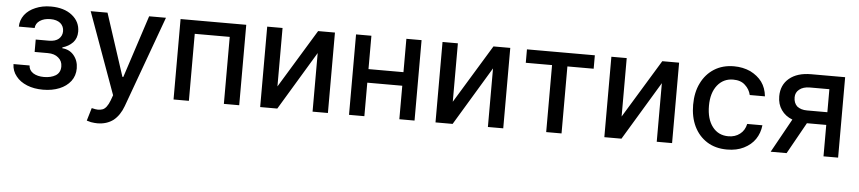

<svg xmlns="http://www.w3.org/2000/svg" viewBox="-44 -822 5798 1296"><g transform="rotate(5 2855.0 -174.0)"><path d="M178 -93Q207 -75 251 -75Q298 -75 330 -94Q362 -114 362 -156Q362 -193 335 -215Q309 -238 263 -238H174V-322H263Q307 -322 330 -342Q353 -363 353 -394Q353 -427 329 -448Q304 -468 262 -468Q218 -468 190 -449Q162 -430 160 -399H53Q53 -442 80 -479Q107 -514 153 -533Q199 -553 257 -553Q347 -553 401 -510Q455 -467 455 -400Q455 -355 428 -326Q400 -297 358 -285V-279Q406 -276 436 -241Q467 -204 467 -152Q467 -102 439 -65Q410 -28 363 -9Q314 11 252 11Q191 11 144 -8Q95 -28 69 -62Q40 -97 39 -144H148Q149 -112 178 -93Z M594 201Q570 195 565 193L591 106Q619 113 634 113Q649 113 664 108Q693 98 714 43L727 7L527 -545H641L779 -122H785L923 -545H1037L812 73Q789 136 746 171Q701 205 637 205Q620 205 594 201Z M1581 -545V0H1477V-454H1240V0H1136V-545Z M2182 -545V0H2078V-397L1839 0H1723V-545H1827V-149L2068 -545Z M2666 -319V-545H2769V0H2666V-227H2429V0H2325V-545H2429V-319Z M3370 -545V0H3266V-397L3027 0H2911V-545H3015V-149L3256 -545Z M3943 -545V-454H3765V0H3661V-454H3483V-545Z M4514 -545V0H4410V-397L4171 0H4055V-545H4159V-149L4400 -545Z M4751 -25Q4694 -61 4663 -125Q4633 -188 4633 -270Q4633 -355 4664 -417Q4695 -481 4752 -517Q4809 -553 4886 -553Q4946 -553 4997 -530Q5047 -505 5076 -466Q5105 -426 5111 -369H5008Q4999 -408 4969 -435Q4940 -463 4888 -463Q4822 -463 4781 -412Q4740 -360 4740 -273Q4740 -183 4780 -131Q4820 -79 4888 -79Q4934 -79 4966 -104Q4998 -128 5008 -173H5111Q5105 -119 5077 -78Q5050 -38 5000 -13Q4952 11 4887 11Q4808 11 4751 -25Z M5409 -213 5290 0H5182L5309 -229Q5261 -247 5234 -286Q5207 -324 5207 -378Q5207 -455 5261 -500Q5315 -545 5409 -545H5639V0H5540V-213ZM5336 -433Q5311 -413 5311 -380Q5311 -342 5334 -320Q5360 -299 5402 -299H5540V-455H5409Q5362 -455 5336 -433Z"/></g></svg>

Font: Sinter Medium
Style: Regular
Weight: 500
Foundry: Adobe & rsms
Version: Version 1.000